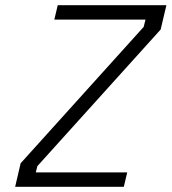

<svg xmlns="http://www.w3.org/2000/svg" viewBox="-20 -715 657 735"><path d="M188 -640H537L530 -612L59 -90L38 0H454L467 -55H117L123 -79L595 -602L617 -695H201Z"/></svg>

Font: Titillium Web
Style: Light Italic
Weight: 300
Italic angle: -13°
Version: Version 1.001;PS 57.000;hotconv 1.0.70;makeotf.lib2.5.55311